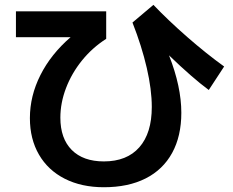

<svg xmlns="http://www.w3.org/2000/svg" viewBox="-20 -745 978 806"><path d="M105.5 -249Q105.5 -342.3 149.7 -429.9Q193.8 -517.6 276.4 -588.9H46.9V-697.3H425.8V-582Q367.7 -544.9 324.2 -491.2Q280.8 -437.5 257.1 -375.2Q233.4 -313 233.4 -251Q233.4 -163.6 281.2 -115.5Q329.1 -67.4 416 -67.4Q512.7 -67.4 564.9 -126.7Q617.2 -186 617.2 -295.9Q617.2 -368.7 596.2 -459.7Q575.2 -550.8 536.1 -650.4L624 -724.6Q686.5 -659.2 766.1 -589.6Q845.7 -520 920.9 -465.8L856.4 -367.2Q787.6 -418 689.5 -512.7Q741.2 -381.3 741.2 -271.5Q741.2 -173.3 702.6 -103Q664.1 -32.7 591.1 4.2Q518.1 41 416 41Q322.3 41 252 5.4Q181.6 -30.3 143.6 -95.9Q105.5 -161.6 105.5 -249Z"/></svg>

Font: Pretendard JP
Style: Bold
Weight: 700
Designer: Base glyphs from Inter by Rasmus Andersson; Hangeul glyphs from Noto Sans CJK(Source Han Sans) by Jang Soo-young and Kan
Foundry: Kil Hyung-jin
Version: Version 1.309